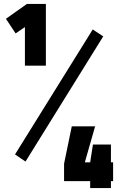

<svg xmlns="http://www.w3.org/2000/svg" viewBox="-20 -810 610 971"><path d="M106 -478V-673L59 -641L10 -715L116 -790H212V-478ZM109 7 56 -29 449 -661 502 -626ZM436 141V106H304V18L343 -171H461L409 11H436L450 -79H541V11H552V106H541V141Z"/></svg>

Font: Titillium Web
Style: Bold
Weight: 700
Designer: Mohamed Gaber, Accademia di Belle Arti di Urbino
Foundry: Kief Type Foundry, Accademia di Belle Arti di Urbino
Version: Version 3.000